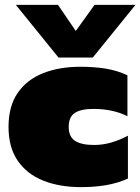

<svg xmlns="http://www.w3.org/2000/svg" viewBox="-20 -758 576 788"><path d="M220 -522 45 -738H218L291 -631L368 -738H536L361 -522ZM312 10Q225 10 158 -16.5Q91 -43 53 -98Q15 -153 15 -237Q15 -322 52.5 -376.5Q90 -431 156.5 -457.5Q223 -484 310 -484Q366 -484 413 -476.5Q460 -469 503 -449V-281Q471 -297 436 -304Q401 -311 364 -311Q312 -311 287 -294.5Q262 -278 262 -237Q262 -197 288 -180Q314 -163 366 -163Q403 -163 438 -173.5Q473 -184 505 -201V-25Q462 -6 415 2Q368 10 312 10Z"/></svg>

Font: Boz Display
Style: Regular
Weight: 900
Version: Version 2.000; ttfautohint (v1.8.3)